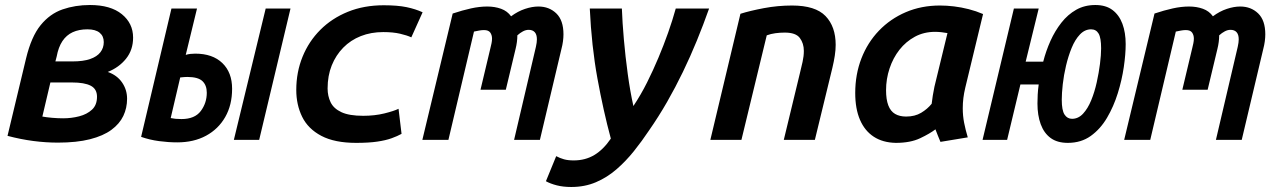

<svg xmlns="http://www.w3.org/2000/svg" viewBox="-20 -558 5080 766"><path d="M211 11Q163 11 113 4.5Q63 -2 10 -16L84 -325Q105 -412 142 -457.5Q179 -503 229.5 -520.5Q280 -538 339 -538Q421 -538 466 -501.5Q511 -465 511 -408Q511 -359 483 -324Q455 -289 410 -271Q447 -258 467 -229Q487 -200 487 -164Q487 -127 472 -95.5Q457 -64 424.5 -40Q392 -16 339 -2.5Q286 11 211 11ZM232 -86Q265 -86 296 -94Q327 -102 347 -120.5Q367 -139 367 -172Q367 -203 342 -216Q317 -229 267 -229H181L149 -93Q165 -90 188 -88Q211 -86 232 -86ZM201 -313H270Q312 -313 339.5 -322.5Q367 -332 380.5 -349.5Q394 -367 394 -390Q394 -414 377.5 -427.5Q361 -441 329 -441Q295 -441 270 -429.5Q245 -418 229 -394Q213 -370 206 -332Z M687 10Q652 10 614.5 5Q577 0 543 -12L664 -524H766L721 -339Q730 -342 740.5 -343Q751 -344 759 -344Q828 -344 867 -306.5Q906 -269 906 -204Q906 -139 878.5 -91Q851 -43 802 -16.5Q753 10 687 10ZM704 -83Q757 -83 781 -115Q805 -147 805 -188Q805 -218 787.5 -234.5Q770 -251 727 -251Q722 -251 715 -250.5Q708 -250 699 -249L661 -87Q670 -85 680 -84Q690 -83 704 -83ZM913 0 1040 -524H1139L1014 0Z M1401 12Q1315 12 1262 -16Q1209 -44 1185.5 -92Q1162 -140 1162 -199Q1162 -270 1187 -331.5Q1212 -393 1258 -439Q1304 -485 1368 -511Q1432 -537 1511 -537Q1566 -537 1602 -529.5Q1638 -522 1666 -509L1621 -409Q1604 -417 1576 -423.5Q1548 -430 1509 -430Q1460 -430 1419.5 -414Q1379 -398 1349.5 -368Q1320 -338 1303.5 -297Q1287 -256 1287 -205Q1287 -175 1299 -150Q1311 -125 1342 -110.5Q1373 -96 1429 -96Q1475 -96 1513.5 -105.5Q1552 -115 1570 -124L1582 -24Q1566 -15 1542.5 -6.5Q1519 2 1485 7Q1451 12 1401 12Z M1665 0 1786 -504Q1825 -517 1859 -524.5Q1893 -532 1924 -532Q1954 -532 1979 -523Q2004 -514 2019 -493Q2046 -513 2074.5 -522.5Q2103 -532 2128 -532Q2171 -532 2199.5 -504.5Q2228 -477 2228 -421Q2228 -408 2226 -393Q2224 -378 2220 -363L2134 0H2031L2118 -371Q2120 -379 2121 -387.5Q2122 -396 2122 -401Q2122 -420 2113.5 -429.5Q2105 -439 2089 -439Q2078 -439 2066.5 -433Q2055 -427 2044 -417Q2044 -391 2037 -363L1998 -200H1897L1937 -368Q1939 -376 1941 -385.5Q1943 -395 1943 -404Q1943 -418 1936 -428Q1929 -438 1911 -438Q1901 -438 1891 -436Q1881 -434 1871 -432L1769 0Z M2259 188Q2227 188 2201.5 181.5Q2176 175 2158 165L2199 65Q2214 73 2230 77.5Q2246 82 2269 82Q2315 82 2351 60.5Q2387 39 2417 -5Q2387 -116 2363.5 -245Q2340 -374 2333 -524H2461Q2463 -469 2469 -400.5Q2475 -332 2484.5 -262.5Q2494 -193 2507 -135Q2537 -180 2561.5 -229Q2586 -278 2607 -328Q2628 -378 2645.5 -427.5Q2663 -477 2676 -524H2809Q2786 -459 2760 -395.5Q2734 -332 2704.5 -271Q2675 -210 2641.5 -151.5Q2608 -93 2569 -37Q2541 5 2509 45Q2477 85 2439.5 117.5Q2402 150 2357.5 169Q2313 188 2259 188Z M2814 0 2934 -503Q2972 -515 3027.5 -525.5Q3083 -536 3140 -536Q3233 -536 3273.5 -494Q3314 -452 3314 -379Q3314 -359 3310.5 -336Q3307 -313 3301 -288L3231 0H3107L3172 -269Q3177 -289 3182 -311.5Q3187 -334 3187 -355Q3187 -385 3171 -406.5Q3155 -428 3111 -428Q3092 -428 3073.5 -425.5Q3055 -423 3039 -417L2938 0Z M3554 12Q3502 11 3466 -12.5Q3430 -36 3411 -80Q3392 -124 3392 -187Q3392 -261 3416.5 -324.5Q3441 -388 3486.5 -435.5Q3532 -483 3594 -509.5Q3656 -536 3730 -536Q3757 -536 3786 -532.5Q3815 -529 3844.5 -521.5Q3874 -514 3902 -502L3831 -208Q3826 -187 3823.5 -167Q3821 -147 3821 -126Q3821 -96 3826.5 -68Q3832 -40 3841 -10L3732 8Q3728 -1 3721.5 -17.5Q3715 -34 3712 -42Q3690 -25 3651 -6.5Q3612 12 3554 12ZM3595 -93Q3630 -93 3655 -108Q3680 -123 3697 -144Q3699 -161 3701.5 -177Q3704 -193 3708 -212L3760 -426Q3750 -428 3736 -429.5Q3722 -431 3711 -431Q3666 -431 3630 -411.5Q3594 -392 3568.5 -359.5Q3543 -327 3529 -285Q3515 -243 3515 -198Q3515 -161 3524 -137.5Q3533 -114 3551 -103.5Q3569 -93 3595 -93Z M4240 12Q4198 12 4171.5 -7.5Q4145 -27 4132 -62.5Q4119 -98 4119 -145Q4119 -161 4120 -180.5Q4121 -200 4124 -221H4051L3998 0H3900L4025 -524H4124L4072 -312H4142Q4153 -355 4171 -395Q4189 -435 4214.5 -467.5Q4240 -500 4273.5 -519Q4307 -538 4350 -538Q4392 -538 4418.5 -518Q4445 -498 4458 -463Q4471 -428 4471 -382Q4471 -342 4463.5 -290.5Q4456 -239 4439.5 -186Q4423 -133 4396.5 -88Q4370 -43 4331.5 -15.5Q4293 12 4240 12ZM4257 -84Q4282 -84 4301 -104.5Q4320 -125 4333.5 -158Q4347 -191 4355.5 -229.5Q4364 -268 4368.5 -303.5Q4373 -339 4373 -365Q4373 -407 4363 -424Q4353 -441 4333 -441Q4308 -441 4288.5 -420.5Q4269 -400 4255.5 -367Q4242 -334 4233 -296Q4224 -258 4220 -222Q4216 -186 4216 -160Q4216 -118 4227 -101Q4238 -84 4257 -84Z M4465 0 4586 -504Q4625 -517 4659 -524.5Q4693 -532 4724 -532Q4754 -532 4779 -523Q4804 -514 4819 -493Q4846 -513 4874.5 -522.5Q4903 -532 4928 -532Q4971 -532 4999.5 -504.5Q5028 -477 5028 -421Q5028 -408 5026 -393Q5024 -378 5020 -363L4934 0H4831L4918 -371Q4920 -379 4921 -387.5Q4922 -396 4922 -401Q4922 -420 4913.5 -429.5Q4905 -439 4889 -439Q4878 -439 4866.5 -433Q4855 -427 4844 -417Q4844 -391 4837 -363L4798 -200H4697L4737 -368Q4739 -376 4741 -385.5Q4743 -395 4743 -404Q4743 -418 4736 -428Q4729 -438 4711 -438Q4701 -438 4691 -436Q4681 -434 4671 -432L4569 0Z"/></svg>

Font: Ubuntu Sans Mono SemiBold
Style: Italic
Weight: 600
Italic angle: -13.5°
Monospace: yes
Designer: Dalton Maag Ltd
Foundry: Dalton Maag Ltd
Version: Version 1.006